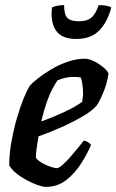

<svg xmlns="http://www.w3.org/2000/svg" viewBox="-20 -729 454 749"><path d="M158 0Q147 0 127 -7Q107 -14 84.5 -26Q62 -38 43.5 -53Q25 -68 16 -84Q16 -128 24.5 -175.5Q33 -223 45.5 -266.5Q58 -310 71.5 -343.5Q85 -377 96 -394Q105 -405 127 -422.5Q149 -440 179 -458Q209 -476 243.5 -488Q278 -500 312 -500Q328 -500 349 -489Q370 -478 386 -464Q402 -450 403 -441Q399 -408 384.5 -372Q370 -336 357 -317Q340 -297 302.5 -275Q265 -253 219 -232.5Q173 -212 130 -197Q125 -168 122.5 -148Q120 -128 120 -114Q125 -105 141.5 -95Q158 -85 175.5 -79Q193 -73 202 -73Q210 -73 226 -87.5Q242 -102 259 -122Q276 -142 289.5 -158.5Q303 -175 306 -180Q315 -180 324 -174Q333 -168 335 -163Q321 -130 297 -92Q273 -54 239 -27Q205 0 158 0ZM141 -255Q188 -272 231.5 -292.5Q275 -313 301 -332Q301 -338 302.5 -346.5Q304 -355 304 -362Q304 -397 296 -426Q289 -428 281.5 -428.5Q274 -429 267 -429Q236 -429 205 -416Q182 -384 166.5 -341.5Q151 -299 141 -255ZM278 -577Q220 -577 198 -610.5Q176 -644 183 -700Q188 -703 201 -706Q214 -709 230 -709Q230 -671 243.5 -658.5Q257 -646 288 -646Q318 -646 335 -659Q352 -672 365 -709Q386 -709 398 -706Q410 -703 414 -700Q400 -644 367.5 -610.5Q335 -577 278 -577Z"/></svg>

Font: Texturina 72pt 72pt Regular
Style: Bold Italic
Weight: 700
Italic angle: -11°
Designer: Guillermo Torres Carreño
Foundry: Omnibus-Type
Version: Version 1.002; ttfautohint (v1.8.3)